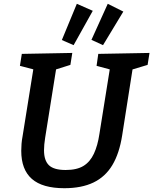

<svg xmlns="http://www.w3.org/2000/svg" viewBox="-20 -981 808 1012"><path d="M498 -697 768 -702 758 -639 665 -611 681 -631 624 -268Q609 -172 572 -110.5Q535 -49 472.5 -19Q410 11 319 11Q204 11 148 -38Q92 -87 92 -186Q92 -204 93.5 -223Q95 -242 99 -263L158 -631L169 -612L85 -634L95 -697L361 -702L351 -639L262 -611L278 -631L218 -255Q215 -237 213.5 -220Q212 -203 212 -189Q212 -135 238 -110Q264 -85 326 -85Q385 -85 420 -106.5Q455 -128 475 -171Q495 -214 504 -275L561 -631L574 -611L489 -634ZM523 -743 462 -771 548 -961 630 -920ZM368 -743 306 -770 385 -961 469 -924Z"/></svg>

Font: Bitter Thin SemiBold
Style: Italic
Weight: 600
Italic angle: -9°
Version: Version 2.002